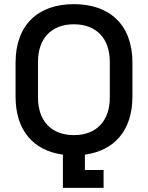

<svg xmlns="http://www.w3.org/2000/svg" viewBox="-20 -734 713 925"><path d="M283 171H479V85H389V11C530 -8 618 -105 618 -268V-432C618 -615 508 -714 336 -714C164 -714 55 -615 55 -432V-268C55 -105 142 -8 283 11ZM163 -264V-436C163 -548 227 -617 336 -617C445 -617 509 -548 509 -436V-264C509 -152 445 -83 336 -83C227 -83 163 -152 163 -264Z"/></svg>

Font: Meta Space Medium
Style: Regular
Weight: 500
Designer: Meta Pool / Florian Karsten
Foundry: Meta Pool / Florian Karsten
Version: Version 2.000;Glyphs 3.1.1 (3137)